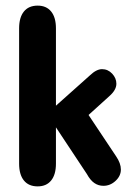

<svg xmlns="http://www.w3.org/2000/svg" viewBox="-20 -652 458 683"><path d="M179 -276V-551Q179 -590 162 -611Q145 -632 114 -632Q82 -632 65 -611Q48 -590 48 -551V-70Q48 -31 65 -10Q82 11 114 11Q145 11 162 -10Q179 -31 179 -70V-199L289 -33Q301 -11 315.5 -1Q330 9 348 9Q372 9 391 -8.5Q410 -26 410 -49Q410 -71 393 -96L295 -243L369 -310Q394 -332 394 -354Q394 -374 379 -390Q364 -406 343 -406Q323 -406 300 -384Z"/></svg>

Font: Beiruti ExtraBold
Style: Regular
Weight: 800
Designer: Arlette Boutros
Foundry: Boutros
Version: Version 1.41